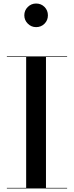

<svg xmlns="http://www.w3.org/2000/svg" viewBox="-20 -1070 420 1090"><path d="M19 0V-3.5H128.5V-746.5H19V-750H361V-746.5H241V-3.5H361V0ZM185 -916Q157.5 -916 137.8 -935.8Q118 -955.5 118 -983Q118 -1011 137.8 -1030.5Q157.5 -1050 185 -1050Q213.5 -1050 232.8 -1030.5Q252 -1011 252 -983Q252 -955 232.8 -935.5Q213.5 -916 185 -916Z"/></svg>

Font: Bodoni Moda 48pt Medium
Style: Regular
Weight: 500
Designer: Owen Earl
Foundry: indestructible type
Version: Version 2.005